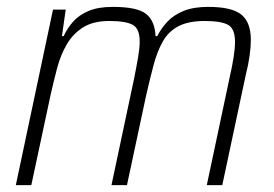

<svg xmlns="http://www.w3.org/2000/svg" viewBox="-20 -538 795 558"><path d="M26 0 134 -510H171L160 -433H165Q175 -455 192 -474.5Q209 -494 237 -506Q265 -518 308 -518Q378 -518 404 -498Q430 -478 432 -433H437Q448 -455 466 -474.5Q484 -494 513 -506Q542 -518 585 -518Q654 -518 681.5 -495.5Q709 -473 709 -422Q709 -402 705.5 -376.5Q702 -351 694 -319L626 0H581L647 -311Q655 -346 659 -372Q663 -398 663 -416Q663 -455 642.5 -466Q622 -477 575 -477Q528 -477 499 -462Q470 -447 453.5 -418Q437 -389 426.5 -349.5Q416 -310 405 -262L349 0H304L370 -311Q377 -346 381.5 -372.5Q386 -399 386 -417Q386 -455 365.5 -466Q345 -477 298 -477Q251 -477 221.5 -458.5Q192 -440 174 -409Q156 -378 146 -340Q136 -302 127 -262L71 0Z"/></svg>

Font: Saira SemiCondensed ExtraLight
Style: Italic
Weight: 250
Width: 4
Italic angle: -12°
Designer: Hector Gatti with collaboration of the Omnibus-Type team
Foundry: Omnibus-Type
Version: Version 1.101